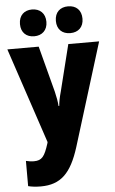

<svg xmlns="http://www.w3.org/2000/svg" viewBox="-65 -810 656 1092"><g transform="rotate(-5 263.5 -263.5)"><path d="M85 -690C85 -641 116 -614 160 -614C205 -614 236 -642 236 -690C236 -739 205 -767 160 -767C116 -767 85 -740 85 -690ZM290 -690C290 -642 320 -614 366 -614C412 -614 442 -642 442 -690C442 -739 412 -767 366 -767C321 -767 290 -740 290 -690ZM1 -553 183 -8 181 0C158 72 143 94 96 94C80 94 64 91 51 88V232C71 237 94 240 123 240C237 240 297 181 343 35L525 -553H349L283 -288C274 -256 269 -230 267 -207H263C262 -229 256 -262 249 -290L180 -553Z"/></g></svg>

Font: Noto Sans Devanagari UI Condensed Black
Style: Regular
Weight: 900
Width: 3
Designer: Jelle Bosma - Monotype Design Team
Foundry: Monotype Imaging Inc.
Version: Version 2.004